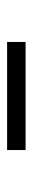

<svg xmlns="http://www.w3.org/2000/svg" viewBox="204 -929 92 540"><g transform="rotate(90 250.0 -659.0)"><path d="M98 -633V-685H402V-633Z"/></g></svg>

Font: Nunito Sans 9pt Light
Style: Regular
Weight: 300
Version: Version 3.101;gftools[0.9.27]